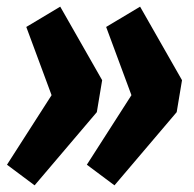

<svg xmlns="http://www.w3.org/2000/svg" viewBox="-20 -573 584 577"><path d="M161 -553 287 -332 271 -236 84 -16 1 -78 135 -287 59 -492ZM401 -553 527 -332 511 -236 324 -16 241 -78 375 -287 299 -492Z"/></svg>

Font: Fira Sans Extra Condensed
Style: Bold Italic
Weight: 700
Width: 3
Italic angle: -8°
Designer: Carrois Corporate & Edenspiekermann AG
Foundry: Carrois Corporate GbR & Edenspiekermann AG
Version: Version 4.203